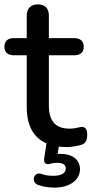

<svg xmlns="http://www.w3.org/2000/svg" viewBox="-25 -662 418 876"><path d="M279 9C300 9 332 4 348 -2C367 -8 373 -26 373 -47C373 -75 362 -83 348 -83C335 -82 318 -75 294 -75C226 -75 198 -111 198 -182V-410H315C342 -410 357 -424 357 -449C357 -473 342 -488 315 -488H198V-591C198 -624 180 -642 148 -642C116 -642 97 -624 97 -591V-488H37C10 -488 -5 -473 -5 -449C-5 -424 10 -410 37 -410H97V-174C97 -90 127 -34 187 -8L177 58C175 70 176 78 182 83C189 88 195 88 206 85C218 81 227 81 237 81C263 81 275 90 275 107C275 129 254 140 218 140C198 140 182 138 165 132C129 118 114 169 149 182C171 190 199 194 224 194C292 194 340 160 340 110C340 66 304 40 252 40C247 40 242 40 238 41L243 7C255 8 266 9 279 9Z"/></svg>

Font: Nunito SemiBold
Style: Regular
Weight: 600
Designer: Vernon Adams
Foundry: Vernon Adams
Version: Version 3.602